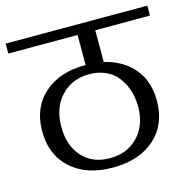

<svg xmlns="http://www.w3.org/2000/svg" viewBox="-108 -745 818 821"><g transform="rotate(-15 300.5 -334.5)"><path d="M297.9 -431.6Q335.9 -431.6 365.7 -418.9Q395.5 -406.2 413.6 -386.7Q431.6 -367.2 443.8 -341.3Q456.1 -315.4 460.4 -291.5Q464.8 -267.6 464.8 -244.1Q464.8 -162.1 417 -111.8Q369.1 -61.5 292 -61.5Q215.8 -61.5 170.4 -111.3Q125 -161.1 125 -245.1Q125 -329.1 173.3 -380.4Q221.7 -431.6 297.9 -431.6ZM480.5 -412.1Q435.5 -451.2 372.1 -465.8V-606.4H614.3V-650.4H-12.7V-606.4H293.9V-473.6Q177.7 -473.6 109.4 -412.6Q41 -351.6 41 -247.1Q41 -142.6 109.4 -81.1Q177.7 -19.5 293.9 -19.5Q411.1 -19.5 480 -81.1Q548.8 -142.6 548.8 -247.1Q548.8 -351.6 480.5 -412.1Z"/></g></svg>

Font: Kurale
Style: Regular
Weight: 400
Version: 1.0; ttfautohint (v1.3)